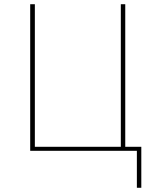

<svg xmlns="http://www.w3.org/2000/svg" viewBox="-20 -714 742 909"><path d="M628 175V0H123V-694H145V-19H552V-694H573V-19H649V175Z"/></svg>

Font: Cantarell Thin
Style: Regular
Weight: 100
Designer: Dave Crossland, Nikolaus Waxweiler, Florian Fecher, Jacques Le Bailly, Eben Sorkin, Alexei Vanyashin, Alexios Zavras, Em
Version: Version 0.303